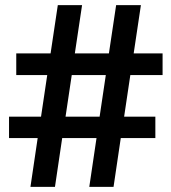

<svg xmlns="http://www.w3.org/2000/svg" viewBox="-20 -724 664 744"><path d="M610 -517V-433H485L461 -272H582V-189H448L420 0H326L354 -189H221L193 0H98L126 -189H15V-272H139L163 -433H43V-517H176L204 -704H298L270 -517H402L430 -704H526L498 -517ZM234 -272H366L390 -433H258Z"/></svg>

Font: CBA Beacon Sans Bold
Style: Regular
Weight: 700
Designer: Wei Huang
Foundry: Wei Huang
Version: Version 1.002